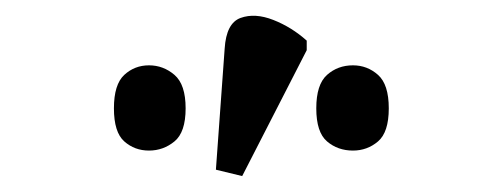

<svg xmlns="http://www.w3.org/2000/svg" viewBox="-20 -827 631 241"><path d="M284 -606 251 -614 262 -766Q264 -798 282 -804.5Q300 -811 323 -802Q346 -793 365 -776V-764ZM167 -638Q149 -638 136 -649.5Q123 -661 123 -691Q123 -721 136 -733Q149 -745 167 -745Q185 -745 199 -733Q213 -721 213 -691Q213 -661 199 -649.5Q185 -638 167 -638ZM423 -638Q404 -638 390.5 -649.5Q377 -661 377 -691Q377 -721 390.5 -733Q404 -745 423 -745Q441 -745 454.5 -733Q468 -721 468 -691Q468 -661 454.5 -649.5Q441 -638 423 -638Z"/></svg>

Font: Noto Serif Condensed
Style: Regular
Weight: 400
Width: 3
Designer: Monotype Design Team
Foundry: Monotype Imaging Inc.
Version: Version 2.013; ttfautohint (v1.8.4.7-5d5b)